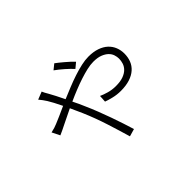

<svg xmlns="http://www.w3.org/2000/svg" viewBox="-123 -900 1247 1247"><g transform="rotate(-45 500.0 -276.5)"><path d="M530 -495Q509 -518 480 -543.5Q451 -569 423 -589L459 -618Q469 -611 482.5 -600Q496 -589 511 -576.5Q526 -564 540.5 -550.5Q555 -537 566 -525ZM271 -546Q279 -527 292 -506Q303 -487 317 -459.5Q331 -432 346 -401Q384 -417 424.5 -433.5Q465 -450 504.5 -463Q544 -476 580 -484Q616 -492 646 -492Q692 -492 726 -480Q760 -468 782 -447.5Q804 -427 815 -399.5Q826 -372 826 -341Q826 -307 815 -278.5Q804 -250 780.5 -229Q757 -208 721.5 -196.5Q686 -185 638 -185Q603 -185 570 -193Q537 -201 516 -209L519 -258Q540 -248 571.5 -239Q603 -230 637 -230Q679 -230 706 -240Q733 -250 749 -266Q765 -282 771.5 -302Q778 -322 778 -342Q778 -359 772 -377.5Q766 -396 750.5 -411Q735 -426 709.5 -436Q684 -446 645 -446Q618 -446 585.5 -438.5Q553 -431 516.5 -419Q480 -407 441.5 -391.5Q403 -376 366 -359Q377 -338 386.5 -317Q396 -296 404 -277Q422 -237 439 -193Q456 -149 471.5 -106Q487 -63 500 -22.5Q513 18 523 50L471 65Q451 -4 423.5 -90.5Q396 -177 361 -258Q352 -278 342.5 -299Q333 -320 324 -340Q271 -315 227.5 -293Q184 -271 156 -259L129 -313Q147 -317 162 -321.5Q177 -326 188 -331Q209 -339 238.5 -352.5Q268 -366 304 -382Q289 -413 276 -437.5Q263 -462 254 -476Q247 -487 237 -501Q227 -515 218 -525Z"/></g></svg>

Font: SpoqaHanSansJP-Light
Style: Regular
Weight: 300
Designer: [Source Han Sans]
Ryoko NISHIZUKA  (kana & ideographs); Paul D. Hunt (Latin, Greek & Cyrillic); Wenlong ZHANG  (bopomofo
Foundry: Spoqa (http://bi.spoqa.com)
Version: Version 1.002.20150607